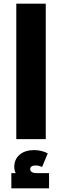

<svg xmlns="http://www.w3.org/2000/svg" viewBox="-20 -760 339 1049"><path d="M69 -740H230V0H69ZM42 269V186H66Q63 181 60.5 172Q58 163 58 152Q58 110 87.5 85Q117 60 167 60Q188 60 207 65Q226 70 241 78L210 152Q191 144 175 144Q145 144 145 165Q145 173 153 179.5Q161 186 188 186H248V269Z"/></svg>

Font: Readex Pro
Style: Bold
Weight: 700
Designer: Bonnie Shaver-Troup, Thomas Jockin
Foundry: Lexend
Version: Version 1.203; ttfautohint (v1.8.3)